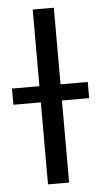

<svg xmlns="http://www.w3.org/2000/svg" viewBox="-90 -762 421 796"><g transform="rotate(-5 120.5 -364.0)"><path d="M165 -727.5H77.1V-408.7H-37.1V-341.3H77.1V0H165V-341.3H278.3V-408.7H165Z"/></g></svg>

Font: Raveo
Style: Regular
Weight: 400
Designer: Jakub Foglar, Rasmus Andersson (Inter)
Foundry: Jakubfoglar.com
Version: Version 1.100;Glyphs 3.2.3 (3260)